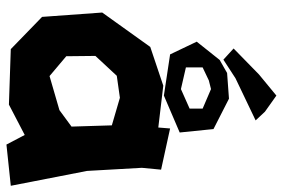

<svg xmlns="http://www.w3.org/2000/svg" viewBox="-163 -714 891 605"><g transform="rotate(90 282.5 -411.5)"><path d="M168.9 -658.2 111.3 -585.9 151.4 -502 281.2 -482.4 397.5 -532.2 386.7 -638.7 291 -687.5 210 -681.6ZM233.4 -624 260.7 -630.9 322.3 -604.5V-563.5L260.7 -536.1L192.4 -551.8V-604.5ZM281.2 -836.9 214.8 -782.2 132.8 -702.1 168 -669.9 226.6 -708 359.4 -771.5 332 -800.8ZM381.8 -464.8 250 -480.5 127.9 -439.5 19.5 -288.1 33.2 -98.6 134.8 0 309.6 5.9 405.3 -43.9 435.5 13.7 565.4 0 518.6 -240.2 508.8 -413.1 514.6 -473.6 384.8 -502ZM218.8 -334 288.1 -343.8 375 -318.4 378.9 -191.4 327.1 -153.3 219.7 -122.1 157.2 -174.8 156.2 -266.6Z"/></g></svg>

Font: MaokenAssortedSans-TC
Style: Regular
Weight: 500
Version: Version 0.83